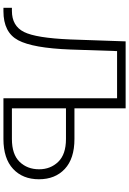

<svg xmlns="http://www.w3.org/2000/svg" viewBox="163 -914 751 1117"><g transform="rotate(90 538.5 -355.5)"><path d="M610.4 -710.9V-413.1H788.6Q902.8 -413.1 962.9 -356.9Q1022.9 -300.8 1022.9 -206.5Q1022.9 -112.3 962.6 -56.2Q902.3 0 788.6 0H551.8V-661.1H277.3L268.1 -389.2Q259.8 -171.4 214.1 -85.7Q168.5 0 45.4 0H25.4V-49.3H43.5Q130.9 -49.3 166 -119.6Q201.2 -189.9 209.5 -389.2L220.7 -710.9ZM610.4 -363.8V-49.3H788.6Q877.9 -49.3 921.4 -94Q964.8 -138.7 964.8 -207.5Q964.8 -273.9 921.4 -318.8Q877.9 -363.8 788.6 -363.8Z"/></g></svg>

Font: Roboto Web
Style: Light
Weight: 300
Designer: Google
Version: Version 1.200310; 2013